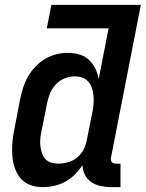

<svg xmlns="http://www.w3.org/2000/svg" viewBox="-20 -760 601 792"><path d="M157 12Q129 12 104.5 3Q80 -6 64 -25.5Q48 -45 40 -70Q32 -95 30.5 -122Q29 -149 31.5 -176.5Q34 -204 40 -231L63 -351Q68 -375 75.5 -398.5Q83 -422 95.5 -444Q108 -466 126 -485Q144 -504 166 -517Q188 -530 212 -536Q236 -542 259 -542Q284 -542 307 -535.5Q330 -529 346.5 -513.5Q363 -498 373 -477.5Q383 -457 387 -434L428 -643H173L192 -740H561L438 -111Q437 -106 437.5 -101Q438 -96 441 -92Q444 -88 449 -86.5Q454 -85 459 -85H477V12H440Q417 12 396 7.5Q375 3 358 -8Q341 -19 331 -38Q321 -57 320 -79Q307 -58 288.5 -40Q270 -22 249 -10.5Q228 1 204 6.5Q180 12 157 12ZM221 -85Q241 -85 261.5 -91Q282 -97 298.5 -110.5Q315 -124 324.5 -143Q334 -162 338 -182L362 -302Q365 -318 366 -334.5Q367 -351 365.5 -367Q364 -383 359 -397.5Q354 -412 344 -423.5Q334 -435 319 -440Q304 -445 288 -445Q267 -445 246 -436.5Q225 -428 209.5 -411Q194 -394 186 -374Q178 -354 174 -333L150 -213Q147 -198 146 -183Q145 -168 147 -153.5Q149 -139 154 -125.5Q159 -112 168.5 -102.5Q178 -93 192 -89Q206 -85 221 -85Z"/></svg>

Font: Lode
Style: Bold Italic
Weight: 700
Italic angle: -11°
Monospace: yes
Designer: Belleve Invis
Foundry: Belleve Invis
Version: Version 29.2.0; ttfautohint (v1.8.3)